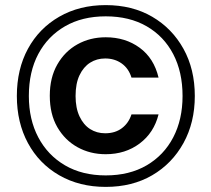

<svg xmlns="http://www.w3.org/2000/svg" viewBox="-20 -727 828 752"><path d="M394 5Q291 5 212 -40.5Q133 -86 89.5 -166.5Q46 -247 46 -351Q46 -456 89.5 -536Q133 -616 212 -661.5Q291 -707 394 -707Q498 -707 576 -661.5Q654 -616 698.5 -536Q743 -456 743 -351Q743 -247 698.5 -166.5Q654 -86 576 -40.5Q498 5 394 5ZM394 -123Q333 -123 283.5 -150.5Q234 -178 204.5 -229Q175 -280 175 -352Q175 -423 204.5 -474.5Q234 -526 283.5 -553.5Q333 -581 394 -581Q471 -581 527 -540Q583 -499 601 -423H495Q484 -459 456.5 -478.5Q429 -498 392 -498Q359 -498 333 -481.5Q307 -465 291.5 -432.5Q276 -400 276 -351Q276 -304 291.5 -271Q307 -238 333 -221.5Q359 -205 392 -205Q431 -205 457.5 -225Q484 -245 495 -279H601Q583 -207 527 -165Q471 -123 394 -123ZM394 -40Q487 -40 554.5 -79.5Q622 -119 658.5 -189Q695 -259 695 -351Q695 -445 658.5 -515Q622 -585 554.5 -624Q487 -663 394 -663Q302 -663 234.5 -624Q167 -585 130 -515.5Q93 -446 93 -351Q93 -259 130 -189Q167 -119 234.5 -79.5Q302 -40 394 -40Z"/></svg>

Font: DM Sans 20pt SemiBold
Style: Regular
Weight: 600
Version: Version 4.004;gftools[0.9.30]